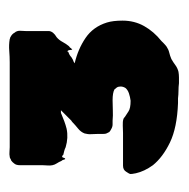

<svg xmlns="http://www.w3.org/2000/svg" viewBox="-16 -724 398 405"><g transform="rotate(-90 182.5 -522.0)"><path d="M337 -495Q341 -482 341 -462Q341 -437 329.5 -416.5Q318 -396 298 -380Q296 -378 293 -375Q290 -372 286 -369Q280 -365 273.5 -363.5Q267 -362 260 -359Q253 -355 247 -350.5Q241 -346 233 -344Q227 -343 221 -343Q215 -343 209 -343Q201 -344 193 -344Q185 -344 177 -345H167Q115 -347 84 -362Q53 -377 36 -398Q23 -416 19 -434Q17 -444 17.5 -446Q18 -448 22 -454Q26 -461 35 -461H104Q111 -461 119.5 -461.5Q128 -462 134 -460Q136 -459 138 -457Q143 -454 149.5 -449.5Q156 -445 172 -445Q180 -446 187.5 -448.5Q195 -451 199 -456Q202 -461 202 -466Q202 -471 200 -474Q198 -477 196 -479Q189 -483 173 -483Q162 -483 151.5 -482.5Q141 -482 130 -483H122Q117 -483 112 -486Q108 -488 106 -490L103 -496Q102 -498 102 -503V-514Q102 -521 101.5 -528Q101 -535 103 -542Q106 -550 113.5 -556Q121 -562 126 -567Q128 -569 130 -570L152 -592H147Q146 -592 145 -591.5Q144 -591 144 -591Q137 -588 129 -585Q121 -582 113 -580Q94 -576 74 -582Q70 -584 66 -585Q62 -586 58 -587Q57 -588 56 -589Q55 -590 53 -589Q52 -588 51.5 -585.5Q51 -583 49 -583Q48 -584 47.5 -586.5Q47 -589 45 -591Q43 -596 40 -600.5Q37 -605 36 -610Q35 -615 35.5 -620Q36 -625 36 -630V-678Q36 -687 40 -691Q42 -694 46 -697Q47 -697 47.5 -697.5Q48 -698 49 -698Q51 -700 54 -700Q59 -701 64 -700.5Q69 -700 74 -700H253Q265 -700 277.5 -701Q290 -702 302 -700Q304 -699 305 -699Q306 -699 307 -698Q313 -695 316 -689Q318 -687 318 -686Q320 -682 319.5 -676.5Q319 -671 319 -666V-617Q318 -608 306 -601Q300 -596 296 -588.5Q292 -581 287 -575Q286 -574 285 -573.5Q284 -573 283 -571Q280 -568 280 -568Q279 -570 279 -573Q279 -576 277 -578Q276 -579 275.5 -577.5Q275 -576 274 -576Q271 -575 268.5 -573.5Q266 -572 264 -570Q258 -566 254 -565L251 -563Q281 -556 304.5 -540Q328 -524 337 -495Z"/></g></svg>

Font: Rubik Wet Paint
Style: Regular
Weight: 400
Designer: Hubert and Fischer, NaN
Foundry: Hubert and Fischer, NaN
Version: Version 2.200